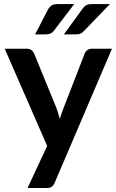

<svg xmlns="http://www.w3.org/2000/svg" viewBox="-20 -751 568 938"><path d="M3 0ZM247.5 141Q242 154 233.2 160.8Q224.5 167.5 206.5 167.5H114.5L210.5 -38L3 -513H111.5Q126 -513 134.2 -506Q142.5 -499 146.5 -490L255.5 -224Q265.5 -196.5 272 -169.5Q276 -183.5 280.8 -197.2Q285.5 -211 291 -224.5L394 -490Q398 -500 407.2 -506.5Q416.5 -513 428 -513H527ZM342.5 -731 243 -600.5Q235 -590.5 225.5 -586.8Q216 -583 202 -583H151.5L214.5 -704.5Q221.5 -717.5 231.8 -724.2Q242 -731 262 -731ZM517 -731 391 -600.5Q382 -590.5 373.2 -586.8Q364.5 -583 350 -583H292L380.5 -704.5Q385 -711 389.2 -715.8Q393.5 -720.5 398.8 -724Q404 -727.5 411 -729.2Q418 -731 428 -731Z"/></svg>

Font: Lato
Style: Bold
Weight: 700
Designer: Lukasz Dziedzic
Foundry: tyPoland Lukasz Dziedzic
Version: Version 2.007; 2014-02-27